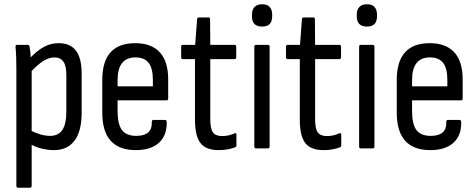

<svg xmlns="http://www.w3.org/2000/svg" viewBox="-20 -698 2241 903"><path d="M65 185Q57 185 57 176V-374Q57 -406 56 -431.5Q55 -457 53 -476Q52 -487 60 -487H110Q118 -487 119 -478Q121 -469 122.5 -455.5Q124 -442 124 -428Q157 -462 188.5 -478.5Q220 -495 256 -495Q310 -495 337 -460Q364 -425 364 -352V-168Q364 -81 330.5 -36.5Q297 8 234 8Q207 8 179 1.5Q151 -5 129 -17V176Q129 185 121 185ZM236 -428Q211 -428 185 -412Q159 -396 129 -364V-82Q149 -72 171.5 -65.5Q194 -59 216 -59Q254 -59 273 -86.5Q292 -114 292 -173V-346Q292 -389 278 -408.5Q264 -428 236 -428Z M619 8Q461 8 461 -168V-322Q461 -495 616 -495Q692 -495 731.5 -452Q771 -409 771 -325V-235Q771 -226 763 -226H533V-176Q533 -114 553.5 -86.5Q574 -59 621 -59Q696 -59 694 -123Q693 -134 702 -134H756Q763 -134 764 -125Q766 -62 728 -27Q690 8 619 8ZM533 -292H699V-321Q699 -377 679 -402.5Q659 -428 617 -428Q533 -428 533 -321Z M1009 8Q948 8 922.5 -25.5Q897 -59 897 -135V-420H840Q832 -420 832 -429V-478Q832 -487 840 -487H898L907 -608Q908 -616 916 -616H961Q968 -616 968 -608L969 -487H1083Q1091 -487 1091 -478V-429Q1091 -420 1083 -420H969V-137Q969 -93 981.5 -75.5Q994 -58 1025 -58Q1040 -58 1055.5 -61.5Q1071 -65 1083 -71Q1092 -74 1092 -65V-15Q1092 -7 1085 -5Q1070 1 1050.5 4.5Q1031 8 1009 8Z M1184 0Q1176 0 1176 -9V-478Q1176 -487 1184 -487H1240Q1248 -487 1248 -478V-9Q1248 0 1240 0ZM1213 -573Q1165 -573 1165 -621V-630Q1165 -652 1177 -665Q1189 -678 1213 -678Q1237 -678 1248.5 -665Q1260 -652 1260 -630V-621Q1260 -573 1213 -573Z M1502 8Q1441 8 1415.5 -25.5Q1390 -59 1390 -135V-420H1333Q1325 -420 1325 -429V-478Q1325 -487 1333 -487H1391L1400 -608Q1401 -616 1409 -616H1454Q1461 -616 1461 -608L1462 -487H1576Q1584 -487 1584 -478V-429Q1584 -420 1576 -420H1462V-137Q1462 -93 1474.5 -75.5Q1487 -58 1518 -58Q1533 -58 1548.5 -61.5Q1564 -65 1576 -71Q1585 -74 1585 -65V-15Q1585 -7 1578 -5Q1563 1 1543.5 4.5Q1524 8 1502 8Z M1677 0Q1669 0 1669 -9V-478Q1669 -487 1677 -487H1733Q1741 -487 1741 -478V-9Q1741 0 1733 0ZM1706 -573Q1658 -573 1658 -621V-630Q1658 -652 1670 -665Q1682 -678 1706 -678Q1730 -678 1741.5 -665Q1753 -652 1753 -630V-621Q1753 -573 1706 -573Z M2004 8Q1846 8 1846 -168V-322Q1846 -495 2001 -495Q2077 -495 2116.5 -452Q2156 -409 2156 -325V-235Q2156 -226 2148 -226H1918V-176Q1918 -114 1938.5 -86.5Q1959 -59 2006 -59Q2081 -59 2079 -123Q2078 -134 2087 -134H2141Q2148 -134 2149 -125Q2151 -62 2113 -27Q2075 8 2004 8ZM1918 -292H2084V-321Q2084 -377 2064 -402.5Q2044 -428 2002 -428Q1918 -428 1918 -321Z"/></svg>

Font: Sofia Sans Cond
Style: Regular
Weight: 400
Width: 3
Designer: Botio Nikoltchev, Ani Petrova
Foundry: lettersoup
Version: Version 4.100; ttfautohint (v1.8.3)